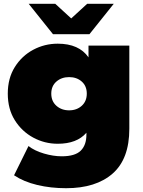

<svg xmlns="http://www.w3.org/2000/svg" viewBox="-20 -787 751 1011"><path d="M328 204Q247 204 176 187Q105 170 54 136L130 -18Q162 7 211.5 21.5Q261 36 305 36Q375 36 405 6.5Q435 -23 435 -78V-88Q385 -30 284 -30Q215 -30 155 -62.5Q95 -95 58 -154Q21 -213 21 -294Q21 -375 58 -434Q95 -493 155 -525Q215 -557 284 -557Q396 -557 446 -485V-547H661V-109Q661 50 573 127Q485 204 328 204ZM344 -206Q384 -206 410.5 -230Q437 -254 437 -294Q437 -334 410.5 -357.5Q384 -381 344 -381Q304 -381 277 -357.5Q250 -334 250 -294Q250 -254 277 -230Q304 -206 344 -206ZM259 -607 131 -767H271L355 -690L439 -767H579L451 -607Z"/></svg>

Font: Montserrat Black
Style: Regular
Weight: 900
Designer: Julieta Ulanovsky
Foundry: Julieta Ulanovsky
Version: Version 9.000; ttfautohint (v1.8.4.7-5d5b)